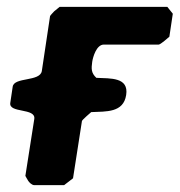

<svg xmlns="http://www.w3.org/2000/svg" viewBox="-20 -540 524 560"><path d="M474 -433 484 -500 468 -520H154L138 -507C134 -503 126 -494 126 -493L102 -333C97 -301 21 -316 17 -287L10 -240C5 -209 85 -226 80 -193L54 -27C54 -26 60 -17 62 -13C65 -8 73 0 80 0H167L193 -20L219 -187C220 -191 245 -212 246 -213C290 -215 340 -211 348 -263C356 -315 303 -311 261 -313C246 -327 246 -339 249 -360C251 -373 261 -410 283 -410H443C448 -410 472 -431 474 -433Z"/></svg>

Font: Asimov Print
Style: CIt
Weight: 500
Designer: Google
Version: Version 2.000980: 2014